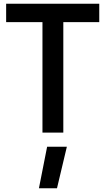

<svg xmlns="http://www.w3.org/2000/svg" viewBox="-20 -712 566 1031"><path d="M208 -593V0H320V-593H513V-692H13V-593ZM339 76 286 299H189L233 76Z"/></svg>

Font: RazerF5 SemiBold
Style: Regular
Weight: 600
Foundry: Razer Inc.
Version: Version 2